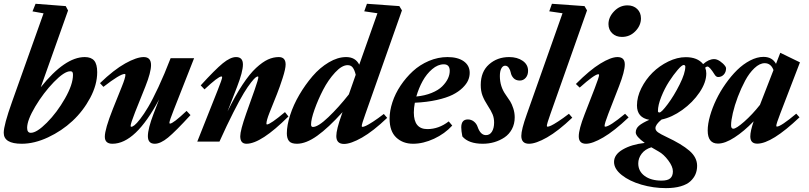

<svg xmlns="http://www.w3.org/2000/svg" viewBox="-46 -745 4256 1010"><path d="M68.4 11.2Q-26.4 11.2 -26.4 -46.4Q-26.4 -86.9 17.6 -210L183.1 -674.8L125 -685.1L141.1 -725.1L299.8 -712.9L312 -689.9L168.5 -286.1Q295.4 -444.8 399.9 -444.8Q433.6 -444.8 449.5 -426Q465.3 -407.2 465.3 -365.2Q465.3 -299.3 428.5 -230.2Q391.6 -161.1 335.2 -108.6Q278.8 -56.2 206.8 -22.5Q134.8 11.2 68.4 11.2ZM116.2 -46.4Q147.5 -46.4 200.7 -99.9Q253.9 -153.3 295.9 -227.1Q337.9 -300.8 337.9 -351.1Q337.9 -361.3 335 -365.7Q332 -370.1 323.7 -370.1Q292.5 -370.1 237.5 -313.5Q182.6 -256.8 139.6 -184.8Q96.7 -112.8 96.7 -72.3Q96.7 -46.4 116.2 -46.4Z M545.4 11.2Q505.4 11.2 505.4 -25.9Q505.4 -65.4 547.9 -172.4L594.2 -287.6Q613.8 -335.9 613.8 -351.6Q613.8 -356 609.9 -356Q585.4 -356 498 -288.1L480 -307.6Q552.7 -377.9 612.8 -411.4Q672.9 -444.8 710 -444.8Q748.5 -444.8 748.5 -402.8Q748.5 -364.7 718.8 -290L664.6 -154.8Q641.1 -95.2 641.1 -82Q641.1 -78.1 645 -78.1Q650.9 -78.1 661.6 -86.4Q672.4 -94.7 691.7 -119.4Q710.9 -144 733.4 -181.9Q755.9 -219.7 787.4 -286.9Q818.8 -354 851.6 -439H975.1L867.7 -166Q845.2 -109.4 845.2 -99.1Q845.2 -94.7 848.1 -94.7Q864.7 -94.7 935.5 -161.6L956.1 -139.6Q877.4 -53.7 837.9 -21.2Q798.3 11.2 768.1 11.2Q731.9 11.2 731.9 -28.8Q731.9 -67.9 761.7 -146L791 -222.2Q667.5 11.2 545.4 11.2Z M991.7 0 1099.1 -270.5Q1122.6 -329.1 1122.6 -338.9Q1122.6 -342.8 1118.7 -342.8Q1102.1 -342.8 1029.8 -274.9L1009.8 -295.9Q1085.4 -378.9 1125.7 -411.9Q1166 -444.8 1195.8 -444.8Q1231.9 -444.8 1231.9 -405.8Q1231.9 -367.7 1201.2 -288.6L1150.9 -158.7Q1191.4 -241.7 1229.5 -299.3Q1267.6 -356.9 1301.3 -387.9Q1335 -418.9 1363.3 -431.9Q1391.6 -444.8 1420.4 -444.8Q1456.5 -444.8 1456.5 -405.8Q1456.5 -383.3 1440.9 -334.7Q1425.3 -286.1 1411.1 -250.5L1371.6 -151.9Q1355.5 -111.3 1355.5 -94.7Q1355.5 -90.3 1358.4 -90.3Q1375.5 -90.3 1453.1 -155.3L1471.2 -132.3Q1327.1 11.2 1250.5 11.2Q1217.8 11.2 1217.8 -28.3Q1217.8 -58.6 1249 -147.5L1293.5 -272.5Q1313 -328.1 1313 -339.4Q1313 -342.8 1310.1 -342.8Q1306.2 -342.8 1298.8 -337.6Q1291.5 -332.5 1274.7 -311.3Q1257.8 -290 1236.8 -255.6Q1215.8 -221.2 1181.9 -154.5Q1147.9 -87.9 1108.4 0Z M1516.1 11.2Q1485.8 11.2 1474.4 -2.9Q1462.9 -17.1 1462.9 -43.5Q1462.9 -85.4 1480.2 -139.4Q1497.6 -193.4 1528.6 -246.3Q1559.6 -299.3 1598.1 -344.2Q1636.7 -389.2 1683.6 -417Q1730.5 -444.8 1774.9 -444.8Q1823.7 -444.8 1843.8 -404.8L1939.5 -675.3L1870.1 -685.5L1884.3 -725.1L2054.7 -712.9L2068.4 -690.4L1876 -145Q1856.9 -92.3 1856.9 -81.5Q1856.9 -77.6 1861.3 -77.6Q1866.7 -77.6 1879.2 -83.3Q1891.6 -88.9 1916.5 -105Q1941.4 -121.1 1973.1 -145.5L1990.7 -125Q1917 -54.7 1858.2 -21.2Q1799.3 12.2 1763.7 12.2Q1723.1 12.2 1723.1 -29.3Q1723.1 -63.5 1751.5 -142.6L1755.9 -155.3Q1681.6 -72.8 1622.8 -30.8Q1564 11.2 1516.1 11.2ZM1590.3 -90.3Q1590.3 -77.1 1600.1 -77.1Q1627.4 -77.1 1681.4 -128.7Q1735.4 -180.2 1789.1 -248.5L1825.2 -351.6Q1819.3 -376.5 1809.8 -389.4Q1800.3 -402.3 1782.7 -402.3Q1752.4 -402.3 1716.6 -363.5Q1680.7 -324.7 1653.8 -272.7Q1627 -220.7 1608.6 -168.9Q1590.3 -117.2 1590.3 -90.3Z M2127 11.2Q2073.2 11.2 2038.3 -21.7Q2003.4 -54.7 2003.4 -120.6Q2003.4 -162.1 2018.3 -207.5Q2033.2 -252.9 2061.3 -294.9Q2089.4 -336.9 2126 -370.6Q2162.6 -404.3 2210.4 -424.6Q2258.3 -444.8 2308.1 -444.8Q2362.3 -444.8 2393.6 -422.6Q2424.8 -400.4 2424.8 -361.8Q2424.8 -341.8 2416.5 -322.5Q2408.2 -303.2 2387.2 -282.7Q2366.2 -262.2 2334.5 -246.3Q2302.7 -230.5 2251.5 -219Q2200.2 -207.5 2136.2 -204.6Q2130.9 -176.3 2130.9 -153.3Q2130.9 -65.9 2202.1 -65.9Q2262.2 -65.9 2314.5 -106.4L2333 -84.5Q2293.9 -41.5 2237.1 -15.1Q2180.2 11.2 2127 11.2ZM2144 -237.3Q2189 -241.7 2224.4 -256.1Q2259.8 -270.5 2279.8 -290.3Q2299.8 -310.1 2309.8 -330.8Q2319.8 -351.6 2319.8 -372.1Q2319.8 -406.7 2288.6 -406.7Q2257.3 -406.7 2227.5 -381.3Q2197.8 -356 2177.2 -318.6Q2156.7 -281.2 2144 -237.3Z M2493.7 11.2Q2418.9 11.2 2386.2 -27.3Q2380.4 -56.6 2380.4 -74.7Q2380.4 -116.7 2415 -116.7Q2432.6 -116.7 2446.5 -106Q2460.4 -95.2 2466.3 -78.1Q2481.4 -34.2 2510.3 -34.2Q2530.8 -34.2 2542 -52.7Q2553.2 -71.3 2553.2 -100.1Q2553.2 -124 2545.4 -143.1Q2537.6 -162.1 2520 -189Q2501.5 -217.3 2492.2 -241.7Q2482.9 -266.1 2482.9 -297.9Q2482.9 -367.7 2526.4 -406.2Q2569.8 -444.8 2632.3 -444.8Q2675.3 -444.8 2703.6 -425Q2731.9 -405.3 2731.9 -372.6Q2731.9 -350.1 2719.5 -335.7Q2707 -321.3 2688.5 -321.3Q2667.5 -321.3 2655.5 -334Q2643.6 -346.7 2640.6 -363.8Q2638.2 -376.5 2630.6 -387.9Q2623 -399.4 2611.3 -399.4Q2599.1 -399.4 2591.3 -385Q2583.5 -370.6 2583.5 -344.7Q2583.5 -289.6 2614.3 -246.6Q2629.9 -224.6 2638.2 -211.2Q2646.5 -197.8 2654.1 -174.8Q2661.6 -151.9 2661.6 -127.9Q2661.6 -93.3 2647 -65.9Q2632.3 -38.6 2607.9 -22.2Q2583.5 -5.9 2554.4 2.7Q2525.4 11.2 2493.7 11.2Z M2736.8 11.2Q2696.3 11.2 2696.3 -30.3Q2696.3 -63 2725.1 -143.6L2913.1 -675.3L2843.3 -685.5L2857.4 -725.1L3028.8 -712.9L3042 -690.4L2849.6 -146Q2830.6 -93.3 2830.6 -82.5Q2830.6 -78.6 2835 -78.6Q2840.3 -78.6 2852.8 -84.2Q2865.2 -89.8 2890.1 -106Q2915 -122.1 2946.8 -146.5L2964.4 -126Q2890.6 -55.7 2831.8 -22.2Q2772.9 11.2 2736.8 11.2Z M3225.6 -550.8Q3194.3 -550.8 3174.6 -569.8Q3154.8 -588.9 3154.8 -618.2Q3154.8 -654.8 3184.6 -685.8Q3214.4 -716.8 3254.9 -716.8Q3286.1 -716.8 3305.9 -697.8Q3325.7 -678.7 3325.7 -648.4Q3325.7 -611.3 3296.6 -581.1Q3267.6 -550.8 3225.6 -550.8ZM3036.6 11.2Q2998.5 11.2 2998.5 -27.8Q2998.5 -64.9 3029.3 -143.6L3082 -279.3Q3105.5 -340.3 3105.5 -350.6Q3105.5 -354.5 3101.6 -354.5Q3082 -354.5 3003.4 -284.2L2983.4 -303.2Q3056.2 -376.5 3112.1 -410.6Q3168 -444.8 3202.1 -444.8Q3240.7 -444.8 3240.7 -406.2Q3240.7 -369.6 3210.4 -291.5L3153.8 -146Q3134.3 -95.7 3134.3 -82.5Q3134.3 -78.6 3137.7 -78.6Q3160.2 -78.6 3242.2 -146.5L3260.7 -127.4Q3184.6 -55.2 3127.4 -22Q3070.3 11.2 3036.6 11.2Z M3457 244.6Q3391.1 244.6 3328.1 226.3Q3265.1 208 3224.6 175.8Q3184.1 143.6 3184.1 106.9Q3184.1 67.9 3230.2 41.3Q3276.4 14.6 3345.7 6.8Q3298.3 -27.3 3298.3 -48.3Q3298.3 -68.8 3315.2 -83.5Q3332 -98.1 3369.6 -114.7Q3304.7 -126 3304.7 -190.4Q3304.7 -234.9 3327.6 -281Q3350.6 -327.1 3386.5 -362.8Q3422.4 -398.4 3469.5 -421.4Q3516.6 -444.3 3561.5 -444.3Q3623 -444.3 3652.8 -407.7Q3682.1 -434.1 3710.9 -434.1Q3725.1 -434.1 3741.7 -422.9Q3758.3 -411.6 3768.6 -397.5Q3773.4 -391.1 3773.4 -385.7Q3773.4 -365.7 3761.5 -352.8Q3749.5 -339.8 3731.9 -339.8Q3721.2 -339.8 3713.4 -352.5Q3687 -395 3675.3 -395Q3670.4 -395 3663.6 -389.2Q3669.4 -375 3669.4 -358.4Q3669.4 -311.5 3633.8 -258.8Q3598.1 -206.1 3543.2 -166.7Q3488.3 -127.4 3434.1 -116.2Q3401.9 -89.8 3401.9 -70.8Q3401.9 -58.6 3415.5 -48.8Q3429.2 -39.1 3458.5 -25.4Q3540 12.7 3580.6 47.9Q3621.1 83 3621.1 127Q3621.1 150.9 3612.8 170.9Q3604.5 190.9 3586.4 208Q3568.4 225.1 3535.2 234.9Q3502 244.6 3457 244.6ZM3423.3 -153.3Q3433.6 -153.3 3466.6 -197.3Q3499.5 -241.2 3529.3 -300.8Q3559.1 -360.4 3559.1 -395Q3559.1 -398.4 3556.4 -400.9Q3553.7 -403.3 3550.8 -403.3Q3541 -403.3 3518.8 -377.4Q3496.6 -351.6 3473.4 -315.7Q3450.2 -279.8 3432.6 -235.8Q3415 -191.9 3415 -160.6Q3415 -153.3 3423.3 -153.3ZM3311.5 114.7Q3311.5 155.8 3345 180.4Q3378.4 205.1 3434.1 205.1Q3466.3 205.1 3480 192.9Q3493.7 180.7 3493.7 156.2Q3493.7 131.3 3469.5 98.9Q3445.3 66.4 3418.5 51.8Q3392.6 37.6 3380.4 29.8Q3347.2 40 3329.3 63.7Q3311.5 87.4 3311.5 114.7Z M3731 10.3Q3676.8 10.3 3676.8 -58.6Q3676.8 -92.8 3689 -135.5Q3701.2 -178.2 3721.7 -220.9Q3742.2 -263.7 3771 -304.4Q3799.8 -345.2 3831.5 -376.5Q3863.3 -407.7 3899.9 -426.8Q3936.5 -445.8 3970.2 -445.8Q4016.1 -445.8 4036.1 -409.2L4058.6 -467.3L4162.1 -417L4058.1 -146.5Q4037.6 -93.8 4037.6 -83Q4037.6 -79.1 4041 -79.1Q4061.5 -79.1 4142.6 -147L4159.7 -127.9Q4013.7 10.7 3937.5 10.7Q3900.9 10.7 3900.9 -27.3Q3900.9 -55.2 3918.5 -106.9Q3867.7 -54.2 3817.9 -22Q3768.1 10.3 3731 10.3ZM3799.8 -85.9Q3799.8 -67.9 3811.5 -67.9Q3826.7 -67.9 3869.1 -105.2Q3911.6 -142.6 3951.7 -193.4L4022.9 -376.5Q4009.3 -412.6 3976.6 -412.6Q3950.2 -412.6 3922.6 -386.5Q3895 -360.4 3873.8 -320.6Q3852.5 -280.8 3835.4 -235.8Q3818.4 -190.9 3809.1 -150.6Q3799.8 -110.4 3799.8 -85.9Z"/></svg>

Font: Elstob Grade
Style: Italic
Weight: 400
Italic angle: -20°
Designer: Peter S. Baker
Version: Version 1.015